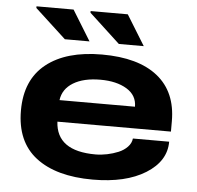

<svg xmlns="http://www.w3.org/2000/svg" viewBox="-52 -778 864 844"><g transform="rotate(5 379.5 -356.5)"><path d="M450.2 -591.8 314 -717.8V-725.1H478L560.1 -591.8ZM211.9 -591.8 75.2 -717.8V-725.1H238.8L320.8 -591.8ZM387.2 12.2Q226.1 12.2 136.5 -56.6Q46.9 -125.5 46.9 -263.2Q46.9 -398.9 135.3 -469Q223.6 -539.1 380.9 -539.1Q541.5 -539.1 626.7 -470.9Q711.9 -402.8 711.9 -273.9V-228H210.9Q217.8 -99.1 390.1 -99.1Q415 -99.1 441.2 -104.5Q467.3 -109.9 490.7 -119.6Q514.2 -129.4 530 -146Q545.9 -162.6 547.9 -183.1H708Q708 -97.2 620.4 -42.5Q532.7 12.2 387.2 12.2ZM211.9 -323.2H544.9Q544.9 -373.5 499.8 -400.9Q454.6 -428.2 383.8 -428.2Q309.6 -428.2 263.9 -400.4Q218.3 -372.6 211.9 -323.2Z"/></g></svg>

Font: Archivo Expanded
Style: Bold
Weight: 700
Width: 7
Designer: Hector Gatti
Foundry: Omnibus-Type
Version: Version 2.001